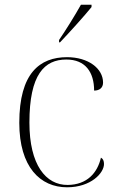

<svg xmlns="http://www.w3.org/2000/svg" viewBox="-20 -786 497 816"><path d="M231 -616V-606H235C277 -650 341 -721 369 -756V-766H324C299 -721 259 -657 231 -616ZM265 10C367 10 422 -51 422 -89C422 -102 418 -111 409 -116C394 -51 350 -1 268 0C175 1 105 -85 105 -265C105 -470 169 -533 262 -533C343 -533 380 -479 380 -401C403 -401 418 -413 418 -435C418 -495 355 -543 265 -543C149 -543 62 -475 62 -264C62 -76 151 10 265 10Z"/></svg>

Font: Noto Serif Display ExtraLight
Style: Regular
Weight: 200
Designer: Monotype Design Team
Foundry: Monotype Imaging Inc.
Version: Version 2.009